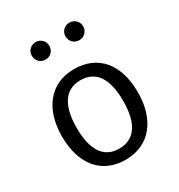

<svg xmlns="http://www.w3.org/2000/svg" viewBox="-194 -951 1016 1092"><g transform="rotate(-30 313.5 -405.0)"><path d="M203 -823C170 -823 145 -798 145 -766C145 -733 170 -708 203 -708C235 -708 260 -733 260 -766C260 -798 235 -823 203 -823ZM423 -823C391 -823 366 -798 366 -766C366 -733 391 -708 423 -708C457 -708 482 -733 482 -766C482 -798 457 -823 423 -823ZM314 -581C156 -581 64 -461 64 -283C64 -103 154 13 313 13C472 13 564 -107 564 -285C564 -467 474 -581 314 -581ZM314 -508C413 -508 467 -435 467 -285C467 -133 411 -60 313 -60C215 -60 161 -133 161 -283C161 -435 217 -508 314 -508Z"/></g></svg>

Font: Glow Sans SC Normal Book
Style: Regular
Weight: 500
Designer: Ryoko NISHIZUKA (kana, bopomofo & ideographs); Paul D. Hunt (Latin, Greek & Cyrillic); Sandoll Communications, Soo-young
Version: Version 0.93